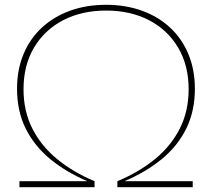

<svg xmlns="http://www.w3.org/2000/svg" viewBox="-20 -780 883 800"><path d="M342 -17V-26Q253.5 -64 188.2 -118Q123 -172 87 -244.5Q51 -317 51 -410Q51 -489.5 77.8 -554Q104.5 -618.5 154 -664.5Q203.5 -710.5 271.5 -735.2Q339.5 -760 422 -760Q504 -760 572 -735.2Q640 -710.5 689.2 -664.5Q738.5 -618.5 765.2 -554Q792 -489.5 792 -410Q792 -317 756.2 -244.5Q720.5 -172 655 -118Q589.5 -64 501 -26V-17L469 -25Q560 -63 626.8 -118Q693.5 -173 729.8 -245.5Q766 -318 766 -408Q766 -507.5 722.5 -581.2Q679 -655 601.5 -695.5Q524 -736 422 -736Q320 -736 242.5 -695.5Q165 -655 121.5 -581.2Q78 -507.5 78 -408Q78 -318 114.2 -245.5Q150.5 -173 217 -118Q283.5 -63 374 -25ZM61 0V-25H374V0ZM469 0V-25H783V0Z"/></svg>

Font: Hepta Slab ExtraLight
Style: Regular
Weight: 200
Designer: Michael LaGattuta
Foundry: Michael LaGattuta
Version: Version 1.100